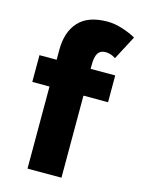

<svg xmlns="http://www.w3.org/2000/svg" viewBox="-111 -787 629 852"><g transform="rotate(15 203.5 -361.0)"><path d="M101 0V-546Q101 -628 144 -675Q187 -722 276 -722Q309 -722 345 -710.5Q381 -699 407 -684L349 -574Q337 -582 325 -585.5Q313 -589 303 -589Q279 -589 268 -572.5Q257 -556 257 -518V0ZM22 -377V-500H370V-377Z"/></g></svg>

Font: Figtree Light ExtraBold
Style: Regular
Weight: 800
Version: Version 2.001;gftools[0.9.30]